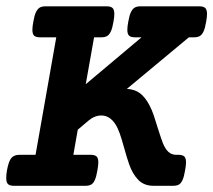

<svg xmlns="http://www.w3.org/2000/svg" viewBox="-24 -600 688 620"><path d="M644.5 -554.7Q644.5 -544.9 641.6 -529.3Q638.2 -508.8 633.1 -498Q627.9 -487.3 620.8 -483.4Q613.8 -479.5 602.1 -479.5H585.9L385.7 -313Q411.6 -311.5 428.2 -298.8Q444.8 -286.1 458 -261.2Q466.3 -245.6 472.2 -228.5Q478 -211.4 485.8 -185.5Q497.6 -148.4 502 -137.7Q509.3 -119.6 519.5 -109.9Q529.8 -100.1 544.9 -100.1H552.2Q564.9 -100.1 570.8 -95Q576.7 -89.8 576.7 -75.7Q576.7 -65.9 573.7 -49.8Q570.3 -29.3 565.4 -18.6Q560.5 -7.8 553.5 -3.9Q546.4 0 534.7 0H471.7Q441.4 0 422.9 -18.8Q404.3 -37.6 393.1 -69.3Q385.3 -91.8 377 -122.1Q376 -126 369.4 -148.4Q362.8 -170.9 355.5 -186.5Q346.2 -206.1 333 -216.6Q319.8 -227.1 303.2 -227.1Q281.2 -227.1 261.7 -210.4L227.1 -181.2L212.9 -100.1H269Q281.7 -100.1 287.6 -95Q293.5 -89.8 293.5 -75.7Q293.5 -65.9 290.5 -49.8Q287.1 -29.3 282.2 -18.6Q277.3 -7.8 270.3 -3.9Q263.2 0 251.5 0H21Q7.8 0 2 -5.4Q-3.9 -10.7 -3.9 -24.9Q-3.9 -37.1 -1.5 -49.8Q3.9 -79.6 12.7 -89.8Q21.5 -100.1 38.6 -100.1H90.8L157.7 -479.5H105.5Q92.3 -479.5 86.4 -484.6Q80.6 -489.7 80.6 -503.9Q80.6 -514.2 83.5 -529.3Q86.9 -549.8 92 -560.5Q97.2 -571.3 104.2 -575.4Q111.3 -579.6 123 -579.6H320.3Q333.5 -579.6 339.4 -574.2Q345.2 -568.8 345.2 -554.7Q345.2 -544.9 342.3 -529.3Q338.9 -508.8 333.7 -498Q328.6 -487.3 321.5 -483.4Q314.5 -479.5 302.7 -479.5H279.8L252.9 -328.1L433.1 -479.5H412.1Q398.9 -479.5 393.1 -484.6Q387.2 -489.7 387.2 -503.9Q387.2 -514.2 390.1 -529.3Q393.6 -549.8 398.7 -560.5Q403.8 -571.3 410.9 -575.4Q418 -579.6 429.7 -579.6H619.6Q632.8 -579.6 638.7 -574.2Q644.5 -568.8 644.5 -554.7Z"/></svg>

Font: Courier Prime
Style: Bold Italic
Weight: 700
Italic angle: -10°
Designer: Alan Dague-Greene
Foundry: Quote-Unquote Apps
Version: Version 3.018